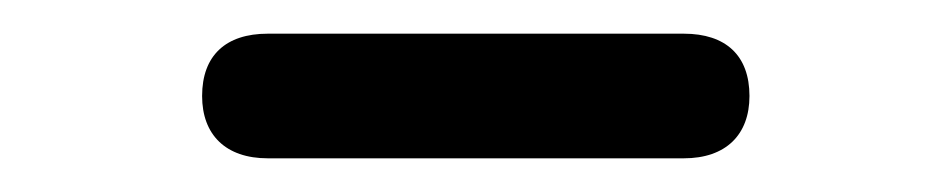

<svg xmlns="http://www.w3.org/2000/svg" viewBox="-20 -710 564 114"><path d="M139 -616H386C411 -616 425 -630 425 -653C425 -677 411 -690 386 -690H139C114 -690 100 -677 100 -653C100 -630 114 -616 139 -616Z"/></svg>

Font: SN Pro SemiBold
Style: Regular
Weight: 600
Designer: Tobias Whetton
Foundry: Supernotes
Version: Version 1.003;Glyphs 3.3 (3324)